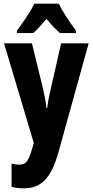

<svg xmlns="http://www.w3.org/2000/svg" viewBox="-20 -786 506 1046"><path d="M300 -766H167C150 -729 101 -656 72 -619V-606H161C180 -622 205 -649 233 -683C261 -650 285 -624 307 -606H394V-619C356 -670 322 -722 300 -766ZM2 -550 164 -7 158 15C134 95 123 111 83 111C70 111 56 109 43 105V232C64 237 85 240 109 240C203 240 258 187 298 45L463 -550H313L255 -295C245 -253 240 -222 237 -197H233C231 -224 224 -261 216 -296L154 -550Z"/></svg>

Font: Noto Sans Lao UI ExtCond ExtBd
Style: Regular
Weight: 800
Width: 2
Designer: Monotype Design Team
Foundry: Monotype Imaging Inc.
Version: Version 2.000